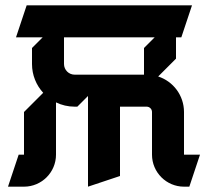

<svg xmlns="http://www.w3.org/2000/svg" viewBox="-20 -680 780 720"><path d="M40 -540H140L100 -500V-440C100 -398.4 115.9 -360.5 142 -332L70 -260V-100H50L10 20H70C136.2 20 190 -33.8 190 -100V-296.1C211.1 -285.8 234.9 -280 260 -280H270L310 -320V20L430 -20V-280H530C541 -280 550 -271 550 -260V-100C550 -33.8 603.8 20 670 20H690L730 -100H670V-260C670 -322.2 629.4 -375 573.2 -393.2L640 -460V-540H660L700 -660H80ZM220 -540H560L520 -500V-400H260C237.9 -400 220 -417.9 220 -440Z"/></svg>

Font: Abibas
Style: Medium
Weight: 500
Version: Version 0.3